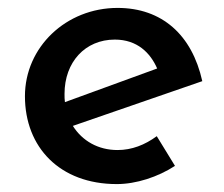

<svg xmlns="http://www.w3.org/2000/svg" viewBox="-20 -455 565 485"><path d="M275 10C324 10 379 -8 422 -36L376 -111C346 -89 313 -76 277 -76C228 -76 188 -99 164 -137L491 -250C465 -367 389 -435 277 -435C147 -435 43 -336 43 -212C43 -83 131 10 275 10ZM143 -218C143 -298 195 -355 270 -355C327 -355 360 -321 377 -282L144 -197C143 -203 143 -211 143 -218Z"/></svg>

Font: Reem Kufi
Style: Regular
Weight: 400
Designer: Khaled Hosny
Version: Version 0.007